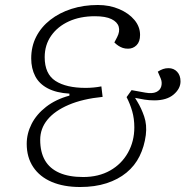

<svg xmlns="http://www.w3.org/2000/svg" viewBox="-20 -735 763 769"><path d="M301 14Q235 14 187 -6.5Q139 -27 113 -66Q87 -105 87 -159Q87 -200 106.5 -238.5Q126 -277 164.5 -307Q203 -337 258 -352V-360Q206 -363 171.5 -381Q137 -399 121 -430Q105 -461 105 -501Q105 -549 125 -588Q145 -627 181.5 -655.5Q218 -684 266.5 -699.5Q315 -715 372 -715Q419 -715 457.5 -698.5Q496 -682 518.5 -655Q541 -628 541 -595Q541 -568 527 -554Q513 -540 493 -540Q481 -540 472 -543Q463 -546 454.5 -551.5Q446 -557 438 -565L449 -586Q461 -609 455.5 -628Q450 -647 426.5 -658.5Q403 -670 360 -670Q301 -670 256 -649.5Q211 -629 185 -592Q159 -555 159 -506Q159 -439 202 -411Q245 -383 323 -383Q338 -383 354.5 -384.5Q371 -386 386 -389L391 -347Q311 -339 255 -315Q199 -291 170 -255.5Q141 -220 141 -175Q141 -126 160 -93Q179 -60 217.5 -43Q256 -26 313 -26Q375 -26 421 -52Q467 -78 492.5 -123.5Q518 -169 518 -225Q518 -260 509.5 -289.5Q501 -319 487 -346L507 -374L562 -364Q590 -359 606 -366.5Q622 -374 626 -389.5Q630 -405 624 -420L612 -448Q623 -455 633 -458.5Q643 -462 655 -462Q676 -462 689.5 -447.5Q703 -433 703 -409Q703 -380 675.5 -356.5Q648 -333 598 -333Q578 -333 559 -336Q540 -339 521 -343L530 -328Q546 -302 557.5 -268.5Q569 -235 564 -194Q558 -148 539 -109.5Q520 -71 486.5 -43.5Q453 -16 406.5 -1Q360 14 301 14Z"/></svg>

Font: Literata ExtraLight
Style: Italic
Weight: 250
Italic angle: -2°
Designer: Latin by Veronika Burian and Jose Scaglione. Greek by Irene Vlachou. Cyrillic by Vera Evstafieva
Foundry: TypeTogether
Version: Version 3.002